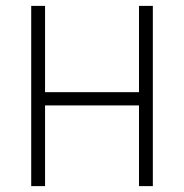

<svg xmlns="http://www.w3.org/2000/svg" viewBox="-20 -632 626 652"><path d="M86 -612H133V-319H452V-612H499V0H452V-274H133V0H86Z"/></svg>

Font: Athiti Light
Style: Regular
Weight: 300
Designer: CadsonDemak Team
Foundry: CadsonDemak
Version: Version 1.032